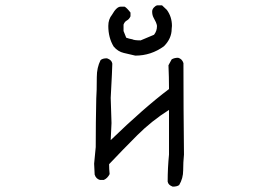

<svg xmlns="http://www.w3.org/2000/svg" viewBox="-20 -689 1040 718"><path d="M486 -481 443 -491Q421 -496 405 -515Q385 -548 385 -592Q385 -617 399 -634Q416 -664 431 -664H446Q454 -660 468 -642V-628Q463 -617 454.5 -612.5Q446 -608 442 -597V-573L452 -548Q463 -544 475 -542Q482 -538 506 -538L556 -559Q567 -573 567 -591Q567 -595 565.5 -599Q564 -603 563 -606Q559 -614 554 -623.5Q549 -633 549 -646Q549 -654 555.5 -661Q562 -668 568 -669H586L604 -652Q623 -626 623 -592L622 -581Q622 -545 593 -516Q545 -481 486 -481ZM626 9Q609 3 607 -10Q607 -61 612 -111V-278Q547 -237 493 -183Q439 -129 388 -75Q388 -56 390 -38Q382 -22 368 -16H354Q339 -20 334 -36L332 -77L338 -139Q338 -231 340 -321Q342 -346 342 -401Q342 -436 356 -464Q363 -471 380 -471Q398 -465 400 -451Q400 -434 394 -323L397 -229L394 -165Q519 -286 612 -356Q612 -401 610 -445L622 -467Q632 -473 646 -473Q661 -469 666 -453Q666 -282 668 -111Q665 -82 665 -52Q665 -22 650 3Q642 9 626 9Z"/></svg>

Font: Yozai
Style: Regular
Weight: 400
Designer: LXGW / Y.OzVox
Foundry: LXGW / Y.OzVox
Version: Version 0.861;October 22, 2024